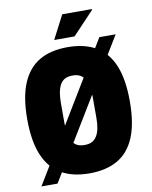

<svg xmlns="http://www.w3.org/2000/svg" viewBox="-98 -958 846 1067"><g transform="rotate(-10 324.5 -424.0)"><path d="M325 12Q229 12 165 -25.5Q101 -63 68 -141.5Q35 -220 35 -344Q35 -468 68 -546.5Q101 -625 165 -662.5Q229 -700 325 -700Q420 -700 484.5 -662.5Q549 -625 581.5 -546.5Q614 -468 614 -344Q614 -220 581.5 -141.5Q549 -63 484.5 -25.5Q420 12 325 12ZM325 -148Q351 -148 368 -157.5Q385 -167 395.5 -185.5Q406 -204 410.5 -229.5Q415 -255 415 -286V-402Q415 -433 410.5 -458.5Q406 -484 395.5 -502.5Q385 -521 368 -530.5Q351 -540 325 -540Q298 -540 281 -530.5Q264 -521 254 -502.5Q244 -484 239.5 -458.5Q235 -433 235 -402V-286Q235 -255 239.5 -229.5Q244 -204 254 -185.5Q264 -167 281 -157.5Q298 -148 325 -148ZM48 37 509 -724H601L139 37ZM259 -752 328 -885H494L496 -881L374 -752Z"/></g></svg>

Font: Archivo Condensed Black
Style: Regular
Weight: 900
Width: 3
Designer: Hector Gatti
Foundry: Omnibus-Type
Version: Version 2.001